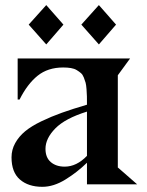

<svg xmlns="http://www.w3.org/2000/svg" viewBox="-20 -718 574 748"><path d="M318.8 -110.8V-283.2Q233.9 -256.8 195.6 -217.8Q157.2 -178.7 157.2 -138.2Q157.2 -104 178 -86.4Q198.7 -68.8 231.9 -68.8Q278.3 -68.8 318.8 -110.8ZM514.2 0H318.8V-84Q280.8 -46.9 234.9 -18.6Q189 9.8 145 9.8Q90.3 9.8 57.6 -18.6Q24.9 -46.9 24.9 -105Q24.9 -134.8 39.3 -160.6Q53.7 -186.5 77.9 -206.5Q102.1 -226.6 141.1 -245.4Q180.2 -264.2 221.2 -278.8Q262.2 -293.5 318.8 -310.1Q318.8 -330.6 318.6 -342.3Q318.4 -354 317.1 -370.4Q315.9 -386.7 313.5 -395.8Q311 -404.8 306.6 -416Q302.2 -427.2 295.4 -433.1Q288.6 -439 279.1 -444.8Q269.5 -450.7 256.1 -452.9Q242.7 -455.1 226.1 -455.1Q166.5 -455.1 126.5 -422.9Q86.4 -390.6 56.2 -330.1H48.8V-490.2H486.8L439 -424.8V-64.9H439.9ZM160.2 -544.9 91.8 -622.1 160.2 -698.2 227.1 -622.1ZM365.2 -544.9 296.9 -622.1 365.2 -698.2 432.1 -622.1Z"/></svg>

Font: Bluu Next
Style: Bold
Weight: 700
Designer: Jean-Baptiste Morizot, Igor Stepanchenko (Cyrillic)
Foundry: Igor Stepanchenko
Version: Version 1.005